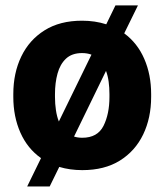

<svg xmlns="http://www.w3.org/2000/svg" viewBox="-20 -614 603 704"><path d="M28.8 -258.8V-269Q28.8 -346.2 58.1 -407Q87.4 -467.8 143.6 -502.9Q199.7 -538.1 280.8 -538.1Q328.6 -538.1 369.6 -524.9L403.3 -594.2H485.8L435.5 -491.7Q483.9 -456.1 509 -398.2Q534.2 -340.3 534.2 -269V-258.8Q534.2 -181.6 504.9 -120.8Q475.6 -60.1 419.4 -25.1Q363.3 9.8 281.7 9.8Q236.3 9.8 197.3 -2L162.1 69.8H79.6L130.4 -34.2Q80.6 -69.3 54.7 -127.9Q28.8 -186.5 28.8 -258.8ZM181.6 -269V-258.8Q181.6 -232.9 185.1 -210Q188.5 -187 195.8 -168.5L315.4 -413.6Q299.8 -419.4 280.8 -419.4Q243.7 -419.4 221.9 -398.9Q200.2 -378.4 190.9 -344.2Q181.6 -310.1 181.6 -269ZM381.3 -269Q381.3 -292.5 378.4 -314.2Q375.5 -335.9 368.7 -354L251.5 -113.3Q265.1 -108.9 281.7 -108.9Q337.4 -108.9 359.4 -152.3Q381.3 -195.8 381.3 -258.8Z"/></svg>

Font: Vazirmatn RD UI ExtraBold
Style: Regular
Weight: 800
Designer: Saber Rastikerdar
Foundry: Saber Rastikerdar
Version: Version 33.003